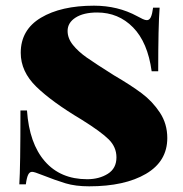

<svg xmlns="http://www.w3.org/2000/svg" viewBox="-20 -642 646 676"><path d="M463 -585Q474 -579 482.5 -575Q491 -571 497 -571Q506 -571 511 -581.5Q516 -592 519 -615H542Q537 -550 537 -391H514Q500 -493 448.5 -545.5Q397 -598 322 -598Q274 -598 246 -580Q218 -562 218 -533Q218 -507 237 -483.5Q256 -460 286 -439Q316 -418 381 -377Q441 -342 479 -313.5Q517 -285 543 -245.5Q569 -206 569 -156Q569 -74 494 -30Q419 14 294 14Q246 14 211 3.5Q176 -7 128 -26Q101 -37 93 -37Q84 -37 79 -26.5Q74 -16 71 7H48Q52 -53 52 -253H75Q83 -137 138 -74Q193 -11 287 -11Q329 -11 359.5 -30Q390 -49 390 -88Q390 -124 363 -151Q336 -178 267 -221Q163 -283 108 -336.5Q53 -390 53 -456Q53 -537 124 -579.5Q195 -622 311 -622Q395 -622 463 -585Z"/></svg>

Font: Playfair Display SC Black
Style: Regular
Weight: 900
Designer: Claus Eggers Sørensen
Foundry: Claus Eggers Sørensen
Version: Version 1.200; ttfautohint (v1.6)